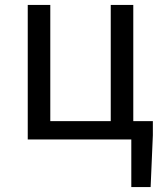

<svg xmlns="http://www.w3.org/2000/svg" viewBox="-20 -563 659 775"><path d="M510 192V0H92V-543H183V-74H427V-543H518V-74H597V-17L588 192Z"/></svg>

Font: Source Han Sans SC
Style: Regular
Weight: 400
Designer: Ryoko NISHIZUKA 西塚涼子 (kana, bopomofo & ideographs); Paul D. Hunt (Latin, Greek & Cyrillic); Sandoll Communications 산돌커뮤니
Foundry: Adobe
Version: Version 2.002;hotconv 1.0.116;makeotfexe 2.5.65601; ttfautoh